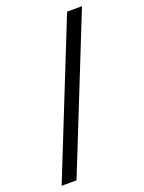

<svg xmlns="http://www.w3.org/2000/svg" viewBox="-181 -737 598 800"><g transform="rotate(-20 118.0 -337.0)"><path d="M-49.5 0 220 -674H286L16.5 0Z"/></g></svg>

Font: Anybody Condensed Regular
Style: Italic
Weight: 400
Width: 3
Italic angle: -10°
Designer: Tyler Finck
Foundry: Etcetera Type Company
Version: Version 1.010; ttfautohint (v1.8.3) -l 8 -r 50 -G 200 -x 14 